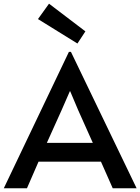

<svg xmlns="http://www.w3.org/2000/svg" viewBox="-36 -1016 757 1036"><path d="M346.7 -736.3Q435.5 -551.8 701.2 0Q668.9 0 572.3 0Q556.6 -36.1 508.8 -143.6Q424.8 -143.6 171.9 -143.6Q156.2 -108.4 109.4 0Q78.1 0 -15.6 0Q72.3 -183.6 335.9 -736.3Q338.9 -736.3 346.7 -736.3ZM296.9 -422.9Q277.3 -378.9 216.8 -245.1Q279.3 -245.1 464.8 -245.1Q445.3 -289.1 385.7 -421.9Q375 -447.3 342.8 -523.4Q342.8 -523.4 340.8 -523.4Q330.1 -498 296.9 -422.9ZM168.9 -913.1Q183.6 -933.6 228.5 -996.1Q278.3 -959 424.8 -846.7Q414.1 -830.1 381.8 -781.2Q329.1 -814.5 168.9 -913.1Z"/></svg>

Font: Alata=Ham
Style: Regular
Weight: 400
Designer: Spyros Zevelakis, Eben Sorkin
Version: Version 1.004